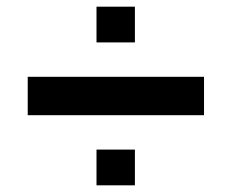

<svg xmlns="http://www.w3.org/2000/svg" viewBox="-20 -656 693 575"><path d="M269 -529V-636H384V-529ZM63 -311V-426H591V-311ZM269 -101V-208H384V-101Z"/></svg>

Font: Tomorrow SemiBold
Style: Regular
Weight: 600
Designer: Tony de Marco, Monica Rizzolli
Foundry: Just in Type
Version: Version 2.002